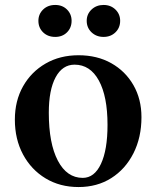

<svg xmlns="http://www.w3.org/2000/svg" viewBox="-20 -740 631 775"><path d="M297 15Q222 15 164 -20Q106 -55 73 -116.5Q40 -178 40 -257Q40 -333 73 -391.5Q106 -450 164 -483.5Q222 -517 297 -517Q372 -517 429 -485Q486 -453 518.5 -396.5Q551 -340 551 -267Q551 -185 518.5 -121Q486 -57 429 -21Q372 15 297 15ZM314 -22Q361 -22 387.5 -78.5Q414 -135 414 -236Q414 -351 379 -415Q344 -479 281 -479Q232 -479 204.5 -428Q177 -377 177 -285Q177 -161 213.5 -91.5Q250 -22 314 -22ZM398 -591Q369 -591 349.5 -609.5Q330 -628 330 -656Q330 -683 349.5 -701.5Q369 -720 398 -720Q427 -720 446 -701.5Q465 -683 465 -656Q465 -628 446 -609.5Q427 -591 398 -591ZM203 -591Q173 -591 154 -609.5Q135 -628 135 -656Q135 -683 154 -701.5Q173 -720 203 -720Q232 -720 250.5 -701.5Q269 -683 269 -656Q269 -628 250.5 -609.5Q232 -591 203 -591Z"/></svg>

Font: Wittgenstein SemiBold
Style: Regular
Weight: 600
Designer: Jörg Drees
Foundry: Jörg Drees
Version: Version 1.500